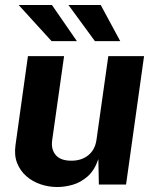

<svg xmlns="http://www.w3.org/2000/svg" viewBox="-20 -743 626 773"><path d="M211 10Q176 10 143.5 -1Q111 -12 86.2 -33.5Q61.5 -55 49 -86.5Q36.5 -118 42.5 -159.5L92.5 -517H238L190 -178Q185 -142 204.2 -119Q223.5 -96 267.5 -96Q308.5 -96 335.8 -118.2Q363 -140.5 368.5 -180.5L416 -517H560L487.5 0H378L376 -102.5Q360.5 -57 332.8 -32.8Q305 -8.5 272.8 0.8Q240.5 10 211 10ZM187.5 -577.5 55 -723H189L289.5 -577.5ZM362 -577.5 255.5 -723H385.5L464 -577.5Z"/></svg>

Font: Public Sans Thin
Style: Bold Italic
Weight: 700
Italic angle: -8°
Version: Version 2.001